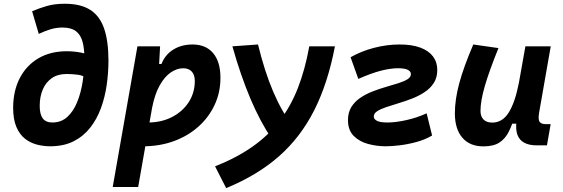

<svg xmlns="http://www.w3.org/2000/svg" viewBox="-20 -762 2970 1013"><path d="M244.6 9.8Q210 9.8 175.3 1Q140.6 -7.8 112.1 -30Q83.5 -52.2 66.4 -92.3Q49.3 -132.3 49.3 -194.8Q49.8 -282.7 84.2 -349.6Q118.7 -416.5 182.1 -454.1Q245.6 -491.7 333 -491.7Q384.8 -491.7 432.6 -478.5Q480.5 -465.3 510.3 -438L455.1 -337.9Q422.9 -363.8 391.4 -367.7Q359.9 -371.6 331.1 -371.6Q284.7 -371.6 253.2 -349.6Q221.7 -327.6 205.6 -289.6Q189.5 -251.5 189.5 -203.1Q189.5 -159.2 205.6 -137.5Q221.7 -115.7 256.3 -115.7Q302.7 -115.7 335 -145Q367.2 -174.3 387.2 -223.4Q407.2 -272.5 416.3 -332.5Q425.3 -392.6 425.3 -454.1Q425.3 -506.3 415.3 -542.5Q405.3 -578.6 380.4 -597.7Q355.5 -616.7 309.6 -616.7Q276.9 -616.7 245.8 -607.2Q214.8 -597.7 184.6 -583L149.4 -702.6Q187 -718.8 227.5 -730.5Q268.1 -742.2 322.3 -742.2Q406.2 -742.2 456.8 -709.5Q507.3 -676.8 529.8 -610.1Q552.2 -543.5 552.2 -442.4Q552.2 -378.4 543 -313.7Q533.7 -249 512.5 -191.2Q491.2 -133.3 455.6 -87.9Q419.9 -42.5 367.9 -16.4Q315.9 9.8 244.6 9.8Z M709 224.6H574.7L705.1 -517.6H824.7L817.9 -395ZM735.4 9.8Q704.6 9.8 674.8 7.1Q645 4.4 614.3 0L672.4 -127.9Q699.2 -115.7 761.2 -115.7Q831.5 -115.7 887.5 -144.5Q943.4 -173.3 975.6 -222.9Q1007.8 -272.5 1007.8 -335Q1007.8 -367.2 991.7 -384.5Q975.6 -401.9 946.3 -401.9Q913.6 -401.9 881.1 -379.9Q848.6 -357.9 822.3 -311Q795.9 -264.2 781.7 -189.5L801.3 -424.3H843.8L823.7 -397Q837.9 -459.5 884 -493.4Q930.2 -527.3 996.1 -527.3Q1065.9 -527.3 1104.5 -481.7Q1143.1 -436 1143.1 -351.6Q1143.1 -274.4 1112.3 -208.5Q1081.5 -142.6 1026.4 -93.5Q971.2 -44.4 897 -17.3Q822.8 9.8 735.4 9.8Z M1173.3 230.5 1114.7 115.7Q1228 70.8 1311.8 12Q1395.5 -46.9 1454.6 -123.5Q1513.7 -200.2 1551.8 -297.9Q1589.8 -395.5 1611.8 -517.6H1747.1Q1710 -322.8 1637.7 -179.9Q1565.4 -37.1 1451.4 63Q1337.4 163.1 1173.3 230.5ZM1341.3 -527.3Q1410.2 -243.7 1524.4 -98.1L1413.6 -29.8Q1352.1 -121.1 1300.8 -242.4Q1249.5 -363.8 1206.1 -517.6Z M2014.6 9.8Q1967.3 9.8 1921.4 -2.7Q1875.5 -15.1 1845.7 -45.4Q1815.9 -75.7 1815.9 -128.4Q1815.9 -168.9 1834 -197.8Q1852.1 -226.6 1881.6 -246.3Q1911.1 -266.1 1946.5 -279.8Q1981.9 -293.5 2017.3 -303.7Q2052.7 -314 2082.3 -323.2Q2111.8 -332.5 2129.9 -343.8Q2147.9 -355 2147.9 -371.1Q2147.9 -385.3 2131.6 -393.6Q2115.2 -401.9 2079.6 -401.9Q2040.5 -401.9 1990.5 -389.2Q1940.4 -376.5 1870.6 -345.7L1829.6 -460Q1886.2 -492.2 1953.9 -509.8Q2021.5 -527.3 2088.4 -527.3Q2153.8 -527.3 2198 -510.7Q2242.2 -494.1 2264.6 -464.1Q2287.1 -434.1 2287.1 -392.6Q2287.1 -353 2269 -324.7Q2251 -296.4 2220.9 -276.4Q2190.9 -256.3 2155.3 -242.4Q2119.6 -228.5 2084 -217.8Q2048.3 -207 2018.3 -197Q1988.3 -187 1970.2 -175.3Q1952.1 -163.6 1952.1 -147.5Q1952.1 -132.8 1969.5 -124.3Q1986.8 -115.7 2023.9 -115.7Q2067.4 -115.7 2123.5 -128.2Q2179.7 -140.6 2231 -164.1L2259.8 -46.9Q2222.2 -24.9 2176 -12.5Q2129.9 0 2086.9 4.9Q2043.9 9.8 2014.6 9.8Z M2530.8 10.3Q2458.5 10.3 2419.2 -35.6Q2379.9 -81.5 2379.9 -164.6Q2379.9 -235.8 2402.8 -321.8Q2425.8 -407.7 2477.1 -527.3L2609.9 -508.3Q2560.5 -386.2 2537.8 -307.6Q2515.1 -229 2515.1 -176.8Q2515.1 -147.5 2531.2 -131.3Q2547.4 -115.2 2577.1 -115.2Q2631.3 -115.2 2664.8 -169.4Q2698.2 -223.6 2717.8 -325.7L2712.9 -109.4H2680.7L2699.7 -160.6Q2684.1 -107.9 2665.5 -69.6Q2647 -31.2 2615.7 -10.5Q2584.5 10.3 2530.8 10.3ZM2812.5 4.9Q2771 4.9 2745.4 -9.3Q2719.7 -23.4 2709.7 -51.5Q2699.7 -79.6 2705.1 -122.1L2701.7 -234.9L2752 -517.6H2885.7L2824.2 -166.5Q2818.4 -132.3 2826.7 -119.6Q2835 -106.9 2861.8 -106.9H2885.3L2865.7 4.9Z"/></svg>

Font: Cascadia Code PL
Style: Italic
Weight: 400
Italic angle: -10°
Monospace: yes
Designer: Aaron Bell
Foundry: Saja Typeworks
Version: Version 2404.023